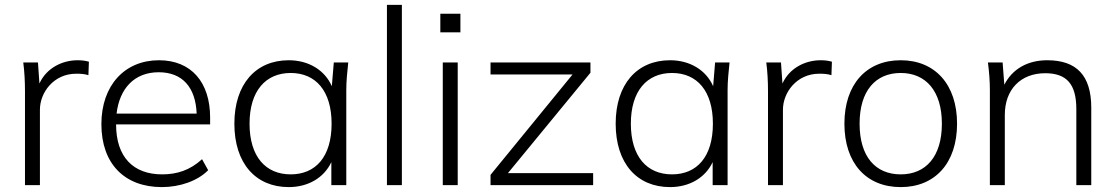

<svg xmlns="http://www.w3.org/2000/svg" viewBox="-20 -756 4556 784"><path d="M82 -384V0H143V-308C143 -378 199 -455 291 -455C310 -455 326 -454 341 -449L343 -504C329 -508 315 -510 297 -510C235 -510 170 -479 141 -415L135 -501H75C80 -463 82 -422 82 -384Z M641 8C714 8 787 -17 830 -61L805 -106C756 -61 703 -44 642 -44C524 -44 454 -115 454 -248H838V-276C838 -420 761 -510 629 -510C489 -510 394 -407 394 -249C394 -87 489 8 641 8ZM456 -292C468 -395 529 -461 628 -461C726 -461 779 -398 783 -292Z M1159 8C1238 8 1303 -30 1333 -94V0H1394V-389C1394 -425 1398 -463 1402 -501H1343L1335 -404C1306 -470 1240 -510 1159 -510C1024 -510 937 -412 937 -251C937 -89 1024 8 1159 8ZM1167 -44C1065 -44 999 -116 999 -251C999 -385 1065 -458 1167 -458C1269 -458 1334 -385 1334 -251C1334 -116 1269 -44 1167 -44Z M1560 0H1621V-736H1560Z M1788 0H1849V-501H1788ZM1778 -624H1860V-700H1778Z M1983 0H2402V-49H2054L2391 -459V-501H1983V-452H2318L1983 -42Z M2716 8C2795 8 2860 -30 2890 -94V0H2951V-389C2951 -425 2955 -463 2959 -501H2900L2892 -404C2863 -470 2797 -510 2716 -510C2581 -510 2494 -412 2494 -251C2494 -89 2581 8 2716 8ZM2724 -44C2622 -44 2556 -116 2556 -251C2556 -385 2622 -458 2724 -458C2826 -458 2891 -385 2891 -251C2891 -116 2826 -44 2724 -44Z M3116 -384V0H3177V-308C3177 -378 3233 -455 3325 -455C3344 -455 3360 -454 3375 -449L3377 -504C3363 -508 3349 -510 3331 -510C3269 -510 3204 -479 3175 -415L3169 -501H3109C3114 -463 3116 -422 3116 -384Z M3658 8C3798 8 3888 -90 3888 -251C3888 -411 3798 -510 3658 -510C3517 -510 3428 -411 3428 -251C3428 -90 3517 8 3658 8ZM3658 -44C3555 -44 3490 -116 3490 -251C3490 -385 3555 -458 3658 -458C3760 -458 3826 -385 3826 -251C3826 -116 3760 -44 3658 -44Z M4022 -389V0H4083V-287C4083 -390 4147 -457 4248 -457C4335 -457 4375 -413 4375 -311V0H4436V-316C4436 -449 4375 -510 4256 -510C4177 -510 4114 -475 4081 -410L4074 -501H4014C4019 -463 4022 -425 4022 -389Z"/></svg>

Font: Poppy and Pepper Light
Style: Regular
Weight: 300
Designer: Thy Ha
Foundry: Thy Ha
Version: Version 0.001;Glyphs 3.2 (3227)